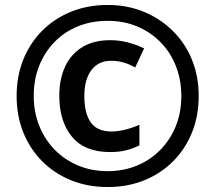

<svg xmlns="http://www.w3.org/2000/svg" viewBox="-20 -744 869 774"><path d="M424 -131Q321 -131 270 -193Q219 -255 219 -358Q219 -424 242 -474.5Q265 -525 311 -553.5Q357 -582 424 -582Q461 -582 495.5 -573Q530 -564 561 -549L525 -472Q500 -486 476.5 -492.5Q453 -499 428 -499Q377 -499 348.5 -461.5Q320 -424 320 -357Q320 -287 346 -250.5Q372 -214 429 -214Q456 -214 485.5 -221.5Q515 -229 542 -241V-158Q516 -145 488 -138Q460 -131 424 -131ZM414 10Q334 10 267 -17Q200 -44 150.5 -93.5Q101 -143 74 -210Q47 -277 47 -357Q47 -437 74 -504Q101 -571 150.5 -620.5Q200 -670 267 -697Q334 -724 414 -724Q492 -724 558.5 -697Q625 -670 675.5 -620.5Q726 -571 753.5 -504Q781 -437 781 -357Q781 -277 754 -210Q727 -143 677.5 -93.5Q628 -44 561 -17Q494 10 414 10ZM414 -54Q477 -54 531 -76Q585 -98 625.5 -139Q666 -180 688.5 -235Q711 -290 711 -357Q711 -421 689.5 -476.5Q668 -532 628 -573Q588 -614 534 -637Q480 -660 414 -660Q349 -660 294.5 -638Q240 -616 200 -575Q160 -534 138 -479Q116 -424 116 -357Q116 -293 138 -237.5Q160 -182 200 -141Q240 -100 294.5 -77Q349 -54 414 -54Z"/></svg>

Font: Noto Sans Syriac Eastern SemiBold
Style: Regular
Weight: 600
Designer: Patrick Giasson and the Monotype Design Team
Foundry: Monotype Imaging Inc.
Version: Version 3.001